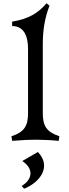

<svg xmlns="http://www.w3.org/2000/svg" viewBox="-20 -852 422 1171"><path d="M50 -21 54 7C115 2 165 0 197 0C229 0 289 2 338 7L342 -21C262 -48 241 -86 241 -162V-583C241 -659 251 -740 282 -817L264 -832C213 -773 157 -737 54 -720V-693C128 -693 151 -629 151 -553V-162C151 -86 130 -47 50 -21ZM112 282 127 299C227 259 295 162 211 75L116 130C194 183 171 248 112 282Z"/></svg>

Font: Basteleur Moonlight
Style: Regular
Weight: 300
Designer: Keussel
Foundry: Keussel Studio
Version: Version 1.300;Glyphs 3.2 (3192)